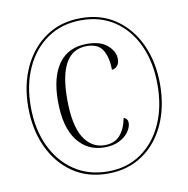

<svg xmlns="http://www.w3.org/2000/svg" viewBox="-82 -804 876 894"><g transform="rotate(-10 356.5 -357.5)"><path d="M357 10Q261 10 191 -38.5Q121 -87 83 -170Q45 -253 45 -358Q45 -463 83.5 -546Q122 -629 192 -677Q262 -725 358 -725Q453 -725 522.5 -677Q592 -629 630 -546Q668 -463 668 -358Q668 -252 630 -168.5Q592 -85 522 -37.5Q452 10 357 10ZM360 0Q450 0 516.5 -46Q583 -92 619.5 -172.5Q656 -253 656 -358Q656 -463 619.5 -543.5Q583 -624 516 -669.5Q449 -715 358 -715Q266 -715 198.5 -669Q131 -623 94 -542.5Q57 -462 57 -359Q57 -253 95 -172Q133 -91 201 -45.5Q269 0 360 0ZM363 -113Q282 -113 234 -176.5Q186 -240 186 -362Q186 -477 231.5 -539.5Q277 -602 365 -602Q429 -602 462 -572.5Q495 -543 495 -508Q495 -487 484 -475Q473 -463 459 -463Q459 -521 437.5 -556.5Q416 -592 362 -592Q230 -592 230 -364Q230 -241 266.5 -182Q303 -123 366 -123Q412 -123 438 -152Q464 -181 474 -233Q493 -226 493 -206Q493 -186 477.5 -164Q462 -142 433 -127.5Q404 -113 363 -113Z"/></g></svg>

Font: Noto Serif Display Condensed Light
Style: Regular
Weight: 300
Width: 3
Designer: Monotype Design Team
Foundry: Monotype Imaging Inc.
Version: Version 2.009